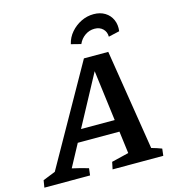

<svg xmlns="http://www.w3.org/2000/svg" viewBox="-164 -1004 1014 1112"><g transform="rotate(-15 343.5 -448.5)"><path d="M621 -62Q637 -58 652.5 -52.5Q668 -47 682 -42L677 0H373L382 -43L485 -68L414 -623L443 -619L146 -67Q170 -62 194.5 -55.5Q219 -49 243 -42L238 0H-36L-29 -43L46 -73L379 -664H525ZM164 -201 198 -273H535L543 -201ZM499 -897Q538 -897 566.5 -879.5Q595 -862 608.5 -831.5Q622 -801 617 -763L551 -748Q551 -777 532 -795.5Q513 -814 482 -814Q451 -814 425 -796Q399 -778 386 -748L327 -763Q336 -802 362 -832Q388 -862 423.5 -879.5Q459 -897 499 -897Z"/></g></svg>

Font: Piazzolla Thin
Style: Bold Italic
Weight: 700
Italic angle: -11.3°
Version: Version 2.005